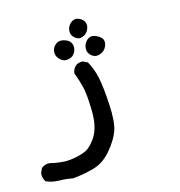

<svg xmlns="http://www.w3.org/2000/svg" viewBox="-67 -291 635 677"><g transform="rotate(-10 250.0 47.0)"><path d="M140.6 323.2Q118.2 320.3 92.3 322.3Q66.4 324.2 43.9 316.4Q33.2 304.7 33.2 286.1L39.1 268.6Q49.8 256.8 67.4 255.9Q112.3 262.7 140.6 257.3Q168.9 252 192.9 240.7Q216.8 229.5 235.4 194.3Q253.9 159.2 247.6 99.6Q241.2 40 231.9 12.7Q222.7 -14.6 210 -40Q210 -54.7 218.8 -65.4Q227.5 -76.2 246.1 -77.1L263.7 -70.3Q282.2 -43 292.5 -9.3Q302.7 24.4 312 88.4Q321.3 152.3 313 184.1Q304.7 215.8 278.8 252.4Q252.9 289.1 216.3 302.7Q179.7 316.4 140.6 323.2ZM295.9 -87.9Q283.2 -88.9 273.4 -98.6Q263.7 -108.4 264.6 -124Q265.6 -139.6 276.9 -150.9Q288.1 -162.1 303.2 -158.2Q318.4 -154.3 327.6 -146Q336.9 -137.7 334.5 -122.6Q332 -107.4 321.3 -98.1Q310.5 -88.9 295.9 -87.9ZM184.6 -91.8Q171.9 -93.8 162.1 -104.5Q152.3 -115.2 152.8 -129.4Q153.3 -143.6 164.1 -154.3Q174.8 -165 192.9 -162.1Q210.9 -159.2 218.8 -148.4Q226.6 -137.7 224.1 -123Q221.7 -108.4 211.4 -100.1Q201.2 -91.8 184.6 -91.8ZM249 -159.2Q236.3 -161.1 227.1 -169.9Q217.8 -178.7 218.3 -193.4Q218.8 -208 230 -219.7Q241.2 -231.4 255.9 -228Q270.5 -224.6 277.8 -214.8Q285.2 -205.1 282.7 -191.9Q280.3 -178.7 271.5 -169.9Q262.7 -161.1 249 -159.2Z"/></g></svg>

Font: JasonHandwriting4
Style: Regular
Weight: 400
Version: Version 1.01.21